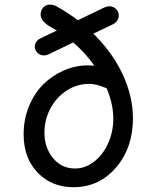

<svg xmlns="http://www.w3.org/2000/svg" viewBox="-20 -789 660 821"><path d="M294.5 11.5Q201 11.5 141 -50.8Q81 -113 81 -215Q81 -278.5 103.8 -334.2Q126.5 -390 164.8 -428Q203 -466 253 -487.8Q303 -509.5 357 -509.5Q370 -509.5 383.5 -508Q345.5 -562.5 293 -607.5L187.5 -556.5Q170 -549 155.5 -553.8Q141 -558.5 133 -573Q125.5 -587 131 -602Q136.5 -617 153 -625L223 -658.5Q213.5 -664.5 193.5 -675.5Q169 -689.5 158.8 -708.2Q148.5 -727 159 -749Q170.5 -768 190.8 -769.2Q211 -770.5 232 -756Q274 -732 313 -702.5L425 -756.5Q444 -765 458.8 -760.8Q473.5 -756.5 482 -743Q491 -729 486.2 -711.8Q481.5 -694.5 462.5 -685L379 -645Q461 -565 504.8 -470.5Q548.5 -376 548.5 -283.5Q548.5 -157 476.2 -72.8Q404 11.5 294.5 11.5ZM170 -222Q170 -158 206.5 -113.2Q243 -68.5 301 -68.5Q345 -68.5 383 -98.2Q421 -128 442.8 -177Q464.5 -226 464.5 -281.5Q464.5 -343 436.5 -411L433.5 -412.5Q390.5 -430.5 363 -430.5Q308 -430.5 263.2 -400.5Q218.5 -370.5 194.2 -322.8Q170 -275 170 -222Z"/></svg>

Font: Monaspace Radon
Style: Regular
Weight: 400
Designer: Riley Cran & the Lettermatic Team
Foundry: Lettermatic
Version: Version 1.000 (Monaspace Radon)